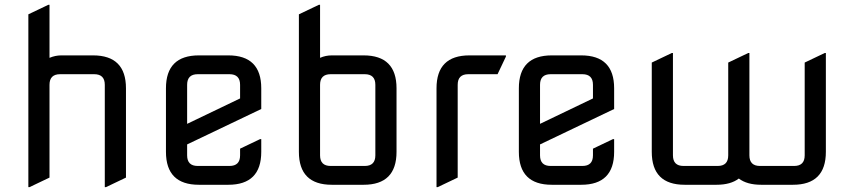

<svg xmlns="http://www.w3.org/2000/svg" viewBox="-20 -767 3536 797"><path d="M102.5 9.8H97.7V-707.5L180.7 -747.1H185.5V-526.9Q209.5 -537.1 234.4 -537.1H366.2Q502.9 -537.1 502.9 -400.4V-29.8L419.9 9.8H415V-415Q415 -459 371.1 -459H229.5Q185.5 -459 185.5 -415V-29.8Z M927.7 0Q927.7 0 805.7 0Q668.9 0 668.9 -136.7V-400.4Q668.9 -537.1 805.7 -537.1H927.7Q1064.5 -537.1 1064.5 -400.4V-314.5L756.8 -167.5V-122.1Q756.8 -78.1 800.8 -78.1H932.6Q976.6 -78.1 976.6 -122.1V-149.9L1059.6 -189.5H1064.5V-136.7Q1064.5 0 927.7 0ZM756.8 -252.9 976.6 -358.4V-415Q976.6 -459 932.6 -459H800.8Q756.8 -459 756.8 -415Z M1352.5 -78.1H1494.1Q1538.1 -78.1 1538.1 -122.1V-415Q1538.1 -459 1494.1 -459H1352.5Q1308.6 -459 1308.6 -415V-122.1Q1308.6 -78.1 1352.5 -78.1ZM1357.4 0Q1220.7 0 1220.7 -136.7V-707.5L1303.7 -747.1H1308.6V-526.9Q1331.5 -537.1 1357.4 -537.1H1489.3Q1626 -537.1 1626 -400.4V-136.7Q1626 0 1489.3 0Z M1796.9 9.8H1792V-400.4Q1792 -537.1 1928.7 -537.1Q1928.7 -537.1 2080.1 -537.1V-532.2L2045.4 -459H1923.8Q1879.9 -459 1879.9 -415Q1879.9 -415 1879.9 -29.8Z M2392.6 0Q2392.6 0 2270.5 0Q2133.8 0 2133.8 -136.7V-400.4Q2133.8 -537.1 2270.5 -537.1H2392.6Q2529.3 -537.1 2529.3 -400.4V-314.5L2221.7 -167.5V-122.1Q2221.7 -78.1 2265.6 -78.1H2397.5Q2441.4 -78.1 2441.4 -122.1V-149.9L2524.4 -189.5H2529.3V-136.7Q2529.3 0 2392.6 0ZM2221.7 -252.9 2441.4 -358.4V-415Q2441.4 -459 2397.5 -459H2265.6Q2221.7 -459 2221.7 -415Z M2822.3 0Q2685.5 0 2685.5 -136.7V-507.3L2768.6 -546.9H2773.4V-122.1Q2773.4 -78.1 2817.4 -78.1H2959Q3002.9 -78.1 3002.9 -122.1V-507.3L3085.9 -546.9H3090.8V-122.1Q3090.8 -78.1 3134.8 -78.1H3276.4Q3320.3 -78.1 3320.3 -122.1V-507.3L3403.3 -546.9H3408.2V-136.7Q3408.2 0 3271.5 0H3139.6Q3080.6 0 3046.9 -25.9Q3013.2 0 2954.1 0Z"/></svg>

Font: Nova Square
Style: Book
Weight: 400
Designer: Wojciech Kalinowski "wmk69" (wmk69@o2.pl)
Foundry: Wojciech Kalinowski "wmk69" (wmk69@o2.pl)
Version: Version 3.1.0; 2021-05-23